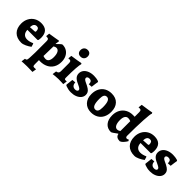

<svg xmlns="http://www.w3.org/2000/svg" viewBox="163 -1923 3340 3340"><g transform="rotate(45 1833.0 -253.0)"><path d="M21 -224Q21 -297 52 -355Q83 -413 138.5 -445.5Q194 -478 265 -478Q443 -478 443 -295Q443 -264 436 -234L424 -223H175Q177 -163 207.5 -131.5Q238 -100 291 -100Q344 -100 408 -129L417 -125L435 -65Q397 -36 346 -12Q295 12 255 12Q144 12 82.5 -50.5Q21 -113 21 -224ZM286 -294Q296 -296 299 -299.5Q302 -303 302 -315Q302 -385 248 -385Q177 -385 173 -287Z M501 163Q527 161 535 150Q543 139 545 105Q545 95 547 71Q551 -1 551 -42V-316Q551 -351 541 -363Q531 -375 502 -375H488L484 -381L490 -444Q554 -453 615.5 -464Q677 -475 695 -478L705 -467Q704 -461 700 -440Q696 -419 694 -400L698 -397Q773 -474 790 -474Q850 -474 895.5 -446Q941 -418 966 -367.5Q991 -317 991 -251Q991 -170 957 -111.5Q923 -53 861.5 -22Q800 9 718 9Q709 9 701 8Q693 7 690 7V94Q690 132 695 145Q700 158 721 158Q739 158 750 157Q761 156 764 156L767 160L755 233L725 232Q663 230 620 230Q586 230 544.5 232.5Q503 235 491 236ZM837 -211Q837 -283 815.5 -321.5Q794 -360 755 -360Q730 -360 700 -340Q695 -212 695 -99Q727 -87 757 -87Q795 -87 816 -119Q837 -151 837 -211Z M1040 -64Q1069 -68 1083 -82.5Q1097 -97 1097 -125V-321Q1097 -354 1087.5 -366Q1078 -378 1052 -378Q1045 -378 1038 -376.5Q1031 -375 1029 -374L1036 -443Q1101 -451 1166 -462.5Q1231 -474 1250 -478L1261 -459Q1250 -437 1243.5 -343.5Q1237 -250 1237 -109Q1237 -88 1243 -79.5Q1249 -71 1265 -71Q1273 -71 1281 -72Q1289 -73 1292 -73L1294 -69L1284 4Q1271 3 1235.5 1.5Q1200 0 1162 0Q1129 0 1086 4.5Q1043 9 1030 11ZM1077 -627Q1077 -668 1101.5 -693Q1126 -718 1166 -718Q1204 -718 1225 -696Q1246 -674 1246 -636Q1246 -595 1222 -570.5Q1198 -546 1158 -546Q1119 -546 1098 -567.5Q1077 -589 1077 -627Z M1338 -18 1330 -30Q1335 -63 1345 -160L1411 -166Q1412 -123 1434 -99Q1456 -75 1495 -75Q1519 -75 1534.5 -85Q1550 -95 1550 -111Q1550 -129 1532 -142.5Q1514 -156 1458 -182Q1397 -208 1369.5 -241Q1342 -274 1342 -319Q1342 -366 1369.5 -402Q1397 -438 1446.5 -458Q1496 -478 1560 -478Q1591 -478 1617.5 -474Q1644 -470 1659 -465.5Q1674 -461 1678 -459L1685 -446Q1683 -435 1676.5 -395Q1670 -355 1666 -313L1599 -309L1600 -321Q1599 -355 1584 -371.5Q1569 -388 1537 -388Q1514 -388 1499.5 -378Q1485 -368 1485 -351Q1485 -334 1499 -320.5Q1513 -307 1544 -293Q1605 -266 1637 -243.5Q1669 -221 1682 -197.5Q1695 -174 1695 -141Q1695 -98 1667 -63Q1639 -28 1589.5 -8Q1540 12 1479 12Q1442 12 1410.5 5.5Q1379 -1 1361 -8.5Q1343 -16 1338 -18Z M1752 -220Q1752 -298 1782.5 -356.5Q1813 -415 1868.5 -446.5Q1924 -478 1998 -478Q2101 -478 2159 -417Q2217 -356 2217 -246Q2217 -168 2187 -109.5Q2157 -51 2101 -19.5Q2045 12 1971 12Q1871 12 1811.5 -51Q1752 -114 1752 -220ZM2057 -196Q2057 -291 2037.5 -334.5Q2018 -378 1978 -378Q1942 -378 1925.5 -350Q1909 -322 1909 -261Q1909 -164 1928.5 -120.5Q1948 -77 1988 -77Q2024 -77 2040.5 -105Q2057 -133 2057 -196Z M2576 -60 2569 -63Q2475 8 2458 8Q2370 8 2319.5 -51.5Q2269 -111 2269 -215Q2269 -292 2301 -350.5Q2333 -409 2390.5 -441.5Q2448 -474 2523 -474Q2551 -474 2564 -473V-581Q2564 -614 2555 -626Q2546 -638 2520 -638Q2513 -638 2506 -637Q2499 -636 2496 -636L2504 -707Q2571 -715 2639.5 -726.5Q2708 -738 2728 -742L2738 -723Q2724 -703 2714.5 -537Q2705 -371 2705 -145Q2705 -128 2712.5 -117.5Q2720 -107 2733 -107Q2746 -107 2757.5 -112.5Q2769 -118 2772 -120L2788 -97Q2788 -95 2771.5 -70.5Q2755 -46 2731.5 -21.5Q2708 3 2681 12Q2635 12 2608 -6.5Q2581 -25 2576 -60ZM2564 -123V-364Q2562 -365 2554 -368.5Q2546 -372 2532.5 -375Q2519 -378 2503 -378Q2465 -378 2444 -346Q2423 -314 2423 -254Q2423 -180 2444.5 -140Q2466 -100 2505 -100Q2519 -100 2532 -105Q2545 -110 2553.5 -115.5Q2562 -121 2564 -123Z M2805 -224Q2805 -297 2836 -355Q2867 -413 2922.5 -445.5Q2978 -478 3049 -478Q3227 -478 3227 -295Q3227 -264 3220 -234L3208 -223H2959Q2961 -163 2991.5 -131.5Q3022 -100 3075 -100Q3128 -100 3192 -129L3201 -125L3219 -65Q3181 -36 3130 -12Q3079 12 3039 12Q2928 12 2866.5 -50.5Q2805 -113 2805 -224ZM3070 -294Q3080 -296 3083 -299.5Q3086 -303 3086 -315Q3086 -385 3032 -385Q2961 -385 2957 -287Z M3282 -18 3274 -30Q3279 -63 3289 -160L3355 -166Q3356 -123 3378 -99Q3400 -75 3439 -75Q3463 -75 3478.5 -85Q3494 -95 3494 -111Q3494 -129 3476 -142.5Q3458 -156 3402 -182Q3341 -208 3313.5 -241Q3286 -274 3286 -319Q3286 -366 3313.5 -402Q3341 -438 3390.5 -458Q3440 -478 3504 -478Q3535 -478 3561.5 -474Q3588 -470 3603 -465.5Q3618 -461 3622 -459L3629 -446Q3627 -435 3620.5 -395Q3614 -355 3610 -313L3543 -309L3544 -321Q3543 -355 3528 -371.5Q3513 -388 3481 -388Q3458 -388 3443.5 -378Q3429 -368 3429 -351Q3429 -334 3443 -320.5Q3457 -307 3488 -293Q3549 -266 3581 -243.5Q3613 -221 3626 -197.5Q3639 -174 3639 -141Q3639 -98 3611 -63Q3583 -28 3533.5 -8Q3484 12 3423 12Q3386 12 3354.5 5.5Q3323 -1 3305 -8.5Q3287 -16 3282 -18Z"/></g></svg>

Font: Alegreya ExtraBold
Style: Regular
Weight: 800
Designer: Juan Pablo del Peral
Foundry: Huerta Tipografica
Version: Version 2.007; ttfautohint (v1.6)